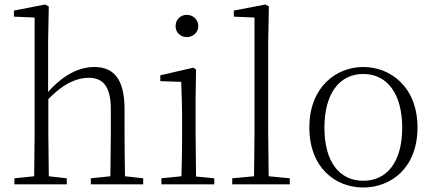

<svg xmlns="http://www.w3.org/2000/svg" viewBox="-20 -820 1929 854"><path d="M470 0H617V-27L536 -36C535 -90 534 -171 534 -226V-334C534 -471 484 -522 399 -522C333 -522 262 -488 194 -411V-637L197 -791L181 -800L42 -773V-746L134 -742V-226L132 -36L44 -27V0H277V-27L197 -36L195 -226V-379C268 -455 329 -474 375 -474C436 -474 473 -438 473 -334V-226L471 -36L384 -27V0Z M811 -655C838 -655 862 -675 862 -704C862 -733 838 -754 811 -754C783 -754 761 -733 761 -704C761 -675 783 -655 811 -655ZM786 0H933V-27L852 -35L850 -226V-377L852 -511L840 -519L693 -485V-459L786 -456C788 -405 790 -349 790 -281V-226C790 -172 789 -91 787 -36L698 -27V0Z M1109 0H1269V-27L1175 -36L1173 -226V-637L1176 -791L1161 -800L1020 -773V-746L1112 -742V-226L1110 -36L1013 -27V0Z M1596 14C1718 14 1837 -72 1837 -253C1837 -433 1717 -522 1596 -522C1475 -522 1356 -433 1356 -253C1356 -72 1474 14 1596 14ZM1596 -16C1489 -16 1423 -101 1423 -252C1423 -403 1489 -491 1596 -491C1702 -491 1769 -403 1769 -252C1769 -101 1702 -16 1596 -16Z"/></svg>

Font: Noto Serif TC ExtraLight
Style: Regular
Weight: 200
Designer: Ryoko NISHIZUKA 西塚涼子 (kana & ideographs); Frank Grießhammer (Latin, Greek & Cyrillic); Wenlong ZHANG 张文龙 (bopomofo); San
Foundry: Adobe
Version: Version 2.001;hotconv 1.1.0;makeotfexe 2.6.0